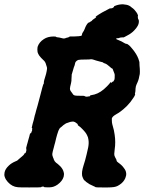

<svg xmlns="http://www.w3.org/2000/svg" viewBox="-68 -825 664 884"><path d="M491 -805Q497 -806 507 -804Q522 -803 533 -795Q536 -792 539 -790Q550 -783 559 -770Q565 -762 567 -755Q568 -753 567 -752Q566 -751 567 -742Q568 -735 570 -735Q571 -735 571 -731Q573 -719 566 -706Q560 -695 550 -685Q537 -671 517 -661Q507 -656 504 -654Q501 -652 496 -653Q485 -653 477 -649Q476 -649 472 -649Q467 -649 467 -646.5Q467 -644 476 -641Q492 -635 506 -626Q513 -622 516 -623Q517 -623 517.5 -622.5Q518 -622 520 -621Q531 -614 543 -598Q561 -576 569 -555Q575 -539 574 -533Q574 -530 574.5 -521.5Q575 -513 575.5 -510.5Q576 -508 576 -496.5Q576 -485 575 -481.5Q574 -478 573 -473Q571 -457 561 -437Q557 -429 556 -417Q556 -409 555.5 -406.5Q555 -404 555 -402.5Q555 -401 554 -397Q553 -393 553 -392.5Q553 -392 554 -392Q555 -392 554 -390Q553 -388 553 -387Q553 -383 533 -356Q518 -337 500 -322Q488 -312 479 -306Q473 -303 470.5 -301Q468 -299 464 -297Q450 -289 447 -280Q447 -277 447 -270Q447 -261 449 -253Q458 -223 460 -204Q465 -170 460 -137Q458 -123 458 -116Q458 -108 462 -101Q469 -90 469 -84Q469 -82 477 -76Q494 -64 502 -52Q512 -40 513 -27Q514 -17 509 -5Q501 14 482 26Q473 32 466 34Q453 39 403 38Q378 38 373 37L369 35Q370 35 367 34Q367 33 365 33Q352 27 344 23Q341 21 337.5 18.5Q334 16 333 15.5Q332 15 328 12Q322 5 321 6Q321 6 319.5 4.5Q318 3 317 1Q316 -1 315 -3Q311 -11 310 -17Q309 -25 310 -35Q312 -49 316 -61Q324 -85 331 -115Q336 -134 338 -146Q342 -167 339 -183Q338 -193 333 -202Q328 -214 311 -231Q303 -240 291 -248Q290 -249 290 -251Q290 -255 284 -258Q281 -260 280 -261Q278 -263 271 -265Q267 -266 257 -264Q251 -263 250 -262Q249 -261 245 -260Q235 -258 224 -249Q218 -244 215 -241Q209 -237 206 -233Q201 -226 195 -205Q193 -197 191 -190.5Q189 -184 188 -178Q187 -172 185.5 -167.5Q184 -163 183 -159Q182 -155 180 -147Q174 -126 173 -118Q172 -109 177 -98Q179 -95 180 -90Q183 -82 190 -76Q195 -72 198 -70Q203 -66 210 -59Q222 -46 225 -33Q227 -27 226.5 -21Q226 -15 225 -11Q222 -1 215 8Q208 17 197 25Q187 32 177 35Q163 39 140 37Q135 37 135 36Q135 34 129 34Q123 34 121 37Q120 38 66 38Q20 38 14 37Q-12 35 -32 13Q-42 2 -46 -10Q-48 -15 -48 -21Q-48 -27 -47 -31Q-44 -47 -28 -62Q-16 -74 3 -82Q9 -84 11 -85.5Q13 -87 19.5 -93Q26 -99 30 -102Q41 -110 45 -118Q45 -120 47 -120Q49 -119 50 -121.5Q51 -124 53 -130Q54 -135 53 -139.5Q52 -144 52.5 -144Q53 -144 54 -150Q55 -156 56.5 -159.5Q58 -163 59 -168Q60 -173 62 -179.5Q64 -186 66.5 -195Q69 -204 70 -209L71 -213L72 -211Q72 -210 73 -210Q75 -211 77 -217L78 -221H79Q80 -223 80 -225Q80 -227 79.5 -227Q79 -227 80 -229Q82 -236 78 -236Q78 -236 79.5 -243Q81 -250 82 -254Q88 -273 92 -293Q93 -295 94.5 -301Q96 -307 98.5 -316.5Q101 -326 105 -339Q112 -365 117 -384Q130 -435 131 -436Q135 -440 134 -448Q134 -452 141 -474Q145 -486 147 -498Q148 -503 148.5 -508Q149 -513 147.5 -517Q146 -521 144 -528Q141 -541 131 -549Q120 -559 112 -570Q107 -578 105 -585Q104 -589 104 -597Q104 -605 105 -609Q112 -631 134 -645Q152 -657 179 -657Q189 -657 189 -656Q190 -654 198 -653Q201 -653 203 -652.5Q205 -652 208 -651.5Q211 -651 214 -650Q224 -647 228 -648Q235 -649 235 -650Q236 -651 237 -651Q243 -651 243 -652Q243 -653 245 -653Q247 -653 249.5 -654Q252 -655 252 -656V-657H271Q300 -658 306 -660Q309 -661 309.5 -666.5Q310 -672 314 -677Q318 -682 322 -692Q328 -709 337 -719Q341 -722 342 -722Q344 -721 348 -725Q350 -727 351 -727Q354 -727 356 -731Q357 -733 369 -741Q375 -745 375 -747Q375 -748 373 -748H371L373 -749Q400 -768 437 -786L440 -787Q440 -786 442 -786Q444 -786 450 -788Q457 -792 457 -794Q456 -795 459 -797Q475 -804 491 -805ZM360 -551Q354 -553 348 -552Q345 -551 329.5 -551Q314 -551 305 -550.5Q296 -550 292 -549Q278 -543 277 -530Q276 -524 272 -515Q269 -505 262 -481Q262 -479 262 -476Q262 -473 261.5 -468Q261 -463 261 -460Q262 -456 259 -442Q254 -423 254 -416.5Q254 -410 258 -405Q262 -400 266 -394Q270 -386 279 -385Q284 -384 302.5 -384Q321 -384 321 -383Q322 -381 329 -380Q332 -380 334 -380L338 -381Q338 -381 340 -381Q345 -381 347 -383L348 -384L347 -385L346 -386H348Q360 -388 367 -390Q396 -398 424 -427Q435 -438 440 -445Q443 -449 443 -445Q443 -444 444 -444Q447 -444 449 -448L451 -449H453Q455 -451 456 -453.5Q457 -456 457.5 -456Q458 -456 458.5 -457.5Q459 -459 459.5 -462Q460 -465 460 -468Q460 -471 460 -474Q461 -480 459 -486Q456 -492 452 -504Q451 -508 449.5 -509Q448 -510 447.5 -510Q447 -510 444.5 -511.5Q442 -513 436 -519Q424 -530 415 -533Q410 -534 408 -536Q405 -539 402 -539Q399 -540 394 -541Q374 -546 360 -551Z"/></svg>

Font: TT2020 Style B
Style: Italic
Weight: 400
Italic angle: -15°
Version: Version 0.2.000